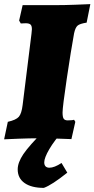

<svg xmlns="http://www.w3.org/2000/svg" viewBox="-37 -672 459 933"><path d="M267 -125Q267 -103 272.5 -95Q278 -87 292 -87Q305 -87 313 -88Q321 -89 323 -90L329 -80L310 4Q290 3 240 1.5Q190 0 147 0Q108 0 54 2Q0 4 -17 5L1 -80Q41 -89 54.5 -104.5Q68 -120 73 -162L116 -508Q118 -526 118 -530Q118 -547 111 -553Q104 -559 88 -559L64 -558L56 -572L73 -647H232Q276 -647 328.5 -649Q381 -651 402 -652L384 -562Q351 -557 340 -547.5Q329 -538 323 -510Q308 -428 287.5 -290Q267 -152 267 -125ZM176 241Q116 241 82.5 217.5Q49 194 49 151Q49 118 76.5 77Q104 36 182 -42H274Q227 11 202.5 53Q178 95 178 117Q178 130 184.5 136.5Q191 143 203 143Q227 143 262 120L290 167Q215 227 176 241Z"/></svg>

Font: Alegreya Black
Style: Italic
Weight: 900
Italic angle: -7°
Designer: Juan Pablo del Peral
Foundry: Huerta Tipografica
Version: Version 2.007; ttfautohint (v1.6)